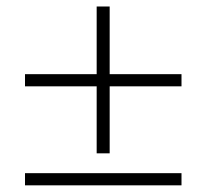

<svg xmlns="http://www.w3.org/2000/svg" viewBox="-20 -596 620 576"><path d="M55 -76.5H524.5V-40H55ZM524.5 -373.5V-337H309V-136H270V-337H55V-373.5H270V-576.5H309V-373.5Z"/></svg>

Font: LatoLatin Light
Style: Regular
Weight: 300
Designer: Lukasz Dziedzic with Adam Twardoch and Botio Nikoltchev
Foundry: tyPoland Lukasz Dziedzic
Version: Version 2.015; 2015-08-06; http://www.latofonts.com/